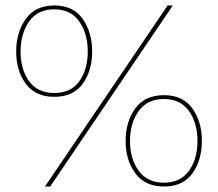

<svg xmlns="http://www.w3.org/2000/svg" viewBox="-20 -680 795 700"><path d="M74 -611Q109 -660 178 -660Q247 -660 281.5 -611Q316 -562 316 -492Q316 -422 281.5 -374.5Q247 -327 178 -327Q109 -327 74 -374.5Q39 -422 39 -492Q39 -562 74 -611ZM144 0 591 -660H610L163 0ZM178 -646Q117 -646 86 -601.5Q55 -557 55 -492Q55 -427 86 -384Q117 -341 178 -341Q239 -341 269.5 -384Q300 -427 300 -492Q300 -557 269 -601.5Q238 -646 178 -646ZM578 -333Q647 -333 681.5 -284.5Q716 -236 716 -166Q716 -96 681.5 -48Q647 0 578 0Q509 0 473.5 -48Q438 -96 438 -166Q438 -236 473 -284.5Q508 -333 578 -333ZM578 -319Q517 -319 485.5 -275Q454 -231 454 -166Q454 -101 485.5 -57.5Q517 -14 578 -14Q638 -14 669 -57.5Q700 -101 700 -166Q700 -231 669 -275Q638 -319 578 -319Z"/></svg>

Font: Elaine Sans Thin
Style: Regular
Weight: 250
Designer: Wei Huang
Foundry: Wei Huang
Version: Version 2.001;December 24, 2019;FontCreator 12.0.0.2547 64-b